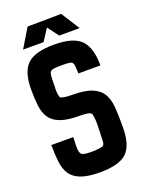

<svg xmlns="http://www.w3.org/2000/svg" viewBox="-146 -845 694 916"><g transform="rotate(-20 201.0 -387.0)"><path d="M54 -676 112 -772 283 -774 343 -680H239L197 -736L158 -676ZM200 0Q139 0 103.5 -13.5Q68 -27 51 -52.5Q34 -78 29.5 -116Q25 -154 25 -202H136V-183L135 -165V-149Q135 -124 144 -115Q153 -106 192 -106H209Q234 -108 245.5 -110.5Q257 -113 260 -122.5Q263 -132 263 -154V-165L264 -178V-192L265 -218Q265 -225 264.5 -239Q264 -253 260 -273Q256 -282 237.5 -284.5Q219 -287 204 -287H200Q139 -287 103.5 -300Q68 -313 51 -338Q34 -363 29.5 -399.5Q25 -436 25 -484Q25 -573 64 -610.5Q103 -648 200 -648Q298 -648 336.5 -608.5Q375 -569 375 -479H263Q263 -511 260 -524.5Q257 -538 243.5 -540.5Q230 -543 200 -543Q170 -543 156.5 -540Q143 -537 139.5 -524.5Q136 -512 136 -484V-468L135 -445Q135 -440 135.5 -428.5Q136 -417 141 -403Q142 -400 157.5 -396.5Q173 -393 200 -393Q266 -393 302 -377.5Q338 -362 353.5 -334.5Q369 -307 372 -269.5Q375 -232 375 -187V-165Q375 -75 336.5 -37.5Q298 0 200 0Z"/></g></svg>

Font: New Amsterdam
Style: Regular
Weight: 400
Designer: Vladimir Nikolic
Foundry: Vladimir Nikolic
Version: Version 1.000; ttfautohint (v1.8.4.7-5d5b)